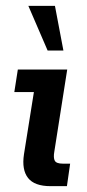

<svg xmlns="http://www.w3.org/2000/svg" viewBox="-20 -637 296 657"><path d="M153 0Q98 0 76 -28Q54 -56 62 -109L96 -322H29L41 -399H210L166 -119Q162 -97 167.5 -87Q173 -77 195 -77H220L209 0ZM143 -464 77 -617H168L197 -464Z"/></svg>

Font: Rokkitt SemiBold
Style: Italic
Weight: 600
Italic angle: -9°
Designer: Vernon Adams
Foundry: Vernon Adams
Version: Version 3.103